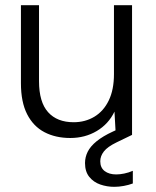

<svg xmlns="http://www.w3.org/2000/svg" viewBox="-20 -522 602 743"><path d="M252 12Q195 12 152 -10.5Q109 -33 85 -80Q61 -127 61 -200V-502H131V-208Q131 -127 166 -88Q201 -49 265 -49Q310 -49 345.5 -70.5Q381 -92 401 -133.5Q421 -175 421 -235V-502H491V0H428L423 -90Q400 -42 354.5 -15Q309 12 252 12ZM422 201Q394 201 368 192Q342 183 325.5 162.5Q309 142 309 109Q309 86 319.5 65Q330 44 354 24.5Q378 5 417 -13L472 -38L491 0L431 29Q396 46 382 64Q368 82 368 102Q368 127 385 140Q402 153 430 153Q444 153 461 149.5Q478 146 494 139V188Q478 194 459 197.5Q440 201 422 201Z"/></svg>

Font: DM Sans 16pt Light
Style: Regular
Weight: 300
Version: Version 4.004;gftools[0.9.30]